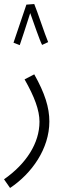

<svg xmlns="http://www.w3.org/2000/svg" viewBox="-39 -703 326 953"><path d="M92 -680C78 -639 37 -517 28 -491L59 -479C65 -495 93 -582 111 -638C128 -591 158 -502 170 -480L200 -494C183 -534 147 -645 131 -683ZM11 230C119 158 206 35 206 -100C206 -169 184 -240 131 -334L83 -309C132 -223 157 -156 157 -99C157 8 91 110 -19 187Z"/></svg>

Font: Noto Sans Arabic UI XCn Lt
Style: Regular
Weight: 300
Width: 2
Designer: Monotype Design Team, Nadine Chahine and Nizar Qandah
Foundry: Monotype Imaging Inc.
Version: Version 2.010